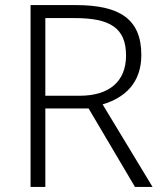

<svg xmlns="http://www.w3.org/2000/svg" viewBox="-20 -734 640 754"><path d="M278 -714H100V0H158V-308H328L510 0H579L383 -324C470 -350 535 -408 535 -518C535 -660 449 -714 278 -714ZM273 -663C410 -663 475 -626 475 -516C475 -414 409 -358 293 -358H158V-663Z"/></svg>

Font: Noto Sans Ethiopic Light
Style: Regular
Weight: 300
Designer: Monotype Design Team
Foundry: Monotype Imaging Inc.
Version: Version 2.102